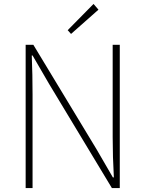

<svg xmlns="http://www.w3.org/2000/svg" viewBox="-20 -953 736 973"><path d="M110 0V-726H149L469 -197L552 -54H557Q554 -107 552.5 -157.5Q551 -208 551 -259V-726H587V0H547L228 -529L145 -672H141Q143 -621 144 -573Q145 -525 145 -473V0ZM340 -781 323 -800 454 -933 479 -904Z"/></svg>

Font: Noto Sans KR Thin
Style: Regular
Weight: 100
Designer: Ryoko NISHIZUKA 西塚涼子 (kana, bopomofo & ideographs); Paul D. Hunt (Latin, Greek & Cyrillic); Sandoll Communications 산돌커뮤니
Foundry: Adobe
Version: Version 2.004-H2;hotconv 1.0.118;makeotfexe 2.5.65603